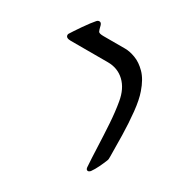

<svg xmlns="http://www.w3.org/2000/svg" viewBox="-131 -643 761 780"><g transform="rotate(30 249.0 -253.0)"><path d="M381.3 22.5Q373 22.5 371.6 10.7Q368.7 -30.8 366.7 -83Q364.7 -135.3 361.3 -188.5Q357.9 -241.7 350.1 -286.1Q340.8 -340.8 309.1 -370.8Q277.3 -400.9 231 -400.9H56.6Q33.2 -400.9 33.2 -415.5Q33.2 -419.9 36.1 -423.3Q38.6 -427.7 47.4 -440.9Q56.2 -454.1 67.4 -470.5Q78.6 -486.8 89.4 -501Q100.1 -515.1 106 -521.5Q111.3 -527.8 118.2 -527.8Q127 -527.8 130.4 -516.1Q134.8 -497.1 138.2 -490.5Q141.6 -483.9 162.6 -483.9H264.2Q285.6 -483.9 312.5 -473.9Q339.4 -463.9 364.5 -438.5Q389.6 -413.1 405.8 -365.7Q417.5 -333 422.9 -281Q428.2 -229 429.4 -173.6Q430.7 -118.2 430.7 -73.7Q430.7 -66.4 430.4 -62.3Q430.2 -58.1 427.7 -52.7Q421.9 -38.1 412.6 -18.6Q403.3 1 392.1 16.6Q386.7 22.5 381.3 22.5Z"/></g></svg>

Font: David Libre
Style: Regular
Weight: 400
Designer: Ismar David, J. Victor Gaultney, Annie Olsen and Meir Sadan
Foundry: Monotype Imaging Inc. & SIL International
Version: Version 1.100; ttfautohint (v1.8.4.7-5d5b)